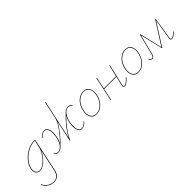

<svg xmlns="http://www.w3.org/2000/svg" viewBox="61 -1740 3058 3058"><g transform="rotate(-45 1590.5 -211.0)"><path d="M411 -406 292 158Q278 225 241 257Q204 289 151 289Q97 289 47 258.5Q-3 228 -32 169L-23 163Q5 221 52 250Q99 279 151 279Q254 279 281 156L359 -212Q334 -157 294.5 -108Q255 -59 207.5 -28Q160 3 115 3Q77 3 54.5 -24Q32 -51 32 -93Q32 -108 35 -124Q51 -201 108 -266Q165 -331 241 -368.5Q317 -406 384 -406ZM372 -278 398 -396H383Q320 -396 247 -360Q174 -324 118 -261Q62 -198 46 -124Q43 -108 43 -93Q43 -55 63 -31Q83 -7 117 -7Q167 -7 221.5 -49.5Q276 -92 317.5 -156Q359 -220 372 -278Z M1221 -371 1213 -364Q1200 -381 1185.5 -390Q1171 -399 1148 -399Q1116 -399 1085.5 -374Q1055 -349 1032 -302.5Q1009 -256 1000 -194Q995 -156 995 -130Q995 -72 1013.5 -39.5Q1032 -7 1064 -7Q1091 -7 1116.5 -22Q1142 -37 1163 -65L1171 -58Q1147 -29 1119 -13Q1091 3 1062 3Q1026 3 1005 -33Q984 -69 984 -130Q984 -165 989 -194Q1001 -271 1034 -326Q953 -245 891.5 -160.5Q830 -76 801 0H791L869 -360Q831 -283 764 -198.5Q697 -114 617 -39Q578 3 532 3Q486 3 460 -35L468 -42Q481 -25 495.5 -16Q510 -7 533 -7Q565 -7 595.5 -32Q626 -57 649 -103.5Q672 -150 681 -212Q686 -250 686 -276Q686 -334 667.5 -366.5Q649 -399 617 -399Q590 -399 564.5 -384Q539 -369 518 -341L510 -348Q534 -377 562 -393Q590 -409 619 -409Q655 -409 676 -373Q697 -337 697 -276Q697 -241 692 -212Q680 -136 649 -83Q730 -164 790.5 -247.5Q851 -331 879 -406L944 -711H955L811 -46Q850 -126 920.5 -213.5Q991 -301 1076 -379Q1112 -409 1149 -409Q1195 -409 1221 -371Z M1273 -135Q1273 -163 1279 -194Q1292 -258 1325.5 -307Q1359 -356 1404 -382.5Q1449 -409 1498 -409Q1556 -409 1587.5 -372Q1619 -335 1619 -272Q1619 -246 1613 -214Q1600 -152 1567.5 -102.5Q1535 -53 1490 -25Q1445 3 1394 3Q1336 3 1304.5 -34Q1273 -71 1273 -135ZM1602 -214Q1609 -249 1609 -272Q1609 -330 1580 -364.5Q1551 -399 1497 -399Q1452 -399 1409 -373.5Q1366 -348 1334.5 -301.5Q1303 -255 1290 -194Q1283 -157 1283 -135Q1283 -75 1313 -41Q1343 -7 1396 -7Q1443 -7 1485.5 -34Q1528 -61 1559 -108Q1590 -155 1602 -214Z M2143 -80Q2107 -39 2079.5 -18Q2052 3 2027 3Q2013 3 2005.5 -5Q1998 -13 1998 -29Q1998 -39 2001 -49L2036 -198H1760L1718 0H1708L1795 -406H1805L1763 -208H2038L2085 -406H2095L2011 -47Q2009 -40 2009 -30Q2009 -7 2028 -7Q2050 -7 2075 -26.5Q2100 -46 2135 -86Z M2216 -135Q2216 -163 2222 -194Q2235 -258 2268.5 -307Q2302 -356 2347 -382.5Q2392 -409 2441 -409Q2499 -409 2530.5 -372Q2562 -335 2562 -272Q2562 -246 2556 -214Q2543 -152 2510.5 -102.5Q2478 -53 2433 -25Q2388 3 2337 3Q2279 3 2247.5 -34Q2216 -71 2216 -135ZM2545 -214Q2552 -249 2552 -272Q2552 -330 2523 -364.5Q2494 -399 2440 -399Q2395 -399 2352 -373.5Q2309 -348 2277.5 -301.5Q2246 -255 2233 -194Q2226 -157 2226 -135Q2226 -75 2256 -41Q2286 -7 2339 -7Q2386 -7 2428.5 -34Q2471 -61 2502 -108Q2533 -155 2545 -214Z M3190 -63Q3132 3 3089 3Q3061 3 3061 -30Q3061 -35 3063 -49L3119 -388L2878 -8H2871L2781 -389L2696 -53Q2681 7 2643 7Q2629 7 2617 -1.5Q2605 -10 2593 -32L2602 -38Q2613 -18 2622.5 -11Q2632 -4 2643 -4Q2658 -4 2668.5 -15Q2679 -26 2686 -55L2776 -407H2787L2876 -24L3119 -407H3131L3073 -47Q3072 -41 3072 -31Q3072 -7 3090 -7Q3126 -7 3182 -69Z"/></g></svg>

Font: Ysabeau Infant Hairline
Style: Italic
Weight: 100
Italic angle: -12°
Designer: Christian Thalmann (Catharsis Fonts)
Version: Version 0.003